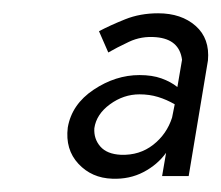

<svg xmlns="http://www.w3.org/2000/svg" viewBox="-20 -725 333 289"><path d="M122 -532Q125 -553 145.5 -568Q166 -583 190 -583Q205 -583 218 -579Q231 -575 243 -568L239 -548Q231 -523 210.5 -507Q190 -491 162 -492Q141 -493 131 -504.5Q121 -516 122 -532ZM143 -646Q155 -653 174 -662Q193 -671 215 -669Q250 -666 254 -635L247 -594Q237 -602 223 -607Q209 -612 190 -612Q154 -612 121 -590Q88 -568 82 -533Q78 -500 98 -478.5Q118 -457 149 -456Q175 -455 196 -466Q217 -477 230 -495L224 -460H264L293 -634Q296 -667 274.5 -686Q253 -705 218 -705Q191 -705 168.5 -696Q146 -687 129 -678Z"/></svg>

Font: Jost* 400 Book Italic
Style: Italic
Weight: 400
Italic angle: -10°
Version: Version 3.200; ttfautohint (v0.97) -l 8 -r 50 -G 200 -x 14 -